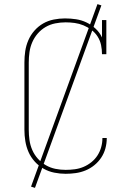

<svg xmlns="http://www.w3.org/2000/svg" viewBox="-20 -832 640 928"><path d="M297 8Q270 8 242.5 2.5Q215 -3 191 -16.5Q167 -30 148 -51Q129 -72 118 -97Q107 -122 102.5 -149.5Q98 -177 98 -205V-530Q98 -558 102 -585Q106 -612 117 -637.5Q128 -663 146.5 -684Q165 -705 188.5 -718.5Q212 -732 239.5 -737.5Q267 -743 294 -743Q321 -743 347.5 -739Q374 -735 398 -723.5Q422 -712 442 -693.5Q462 -675 473 -651V-735H494V-570H473Q473 -592 468.5 -614Q464 -636 452 -655Q440 -674 422 -687.5Q404 -701 383.5 -709.5Q363 -718 341 -721Q319 -724 297 -724Q272 -724 247 -719Q222 -714 200.5 -701.5Q179 -689 162.5 -670Q146 -651 136 -628Q126 -605 122.5 -580Q119 -555 119 -530V-205Q119 -180 122.5 -155Q126 -130 136 -107Q146 -84 163 -65Q180 -46 201.5 -33.5Q223 -21 247.5 -16Q272 -11 297 -11Q320 -11 342 -14Q364 -17 384 -25.5Q404 -34 421.5 -48Q439 -62 451 -80.5Q463 -99 469 -120.5Q475 -142 475 -164V-165H496V-164Q496 -139 489.5 -115Q483 -91 469.5 -70.5Q456 -50 436.5 -34Q417 -18 394 -8.5Q371 1 346.5 4.5Q322 8 297 8ZM149 76 130 70 451 -812 470 -806Z"/></svg>

Font: Iosevka HT Thin Extended
Style: Regular
Weight: 100
Width: 7
Monospace: yes
Designer: Belleve Invis
Foundry: Belleve Invis
Version: Version 32.3.0; ttfautohint (v1.8.4)